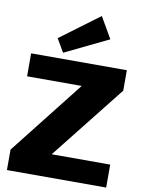

<svg xmlns="http://www.w3.org/2000/svg" viewBox="-104 -1058 836 1128"><g transform="rotate(10 314.0 -494.0)"><path d="M18 -122 445 -665 547 -563H39V-700H610V-578L180 -35L77 -137H610V0H18ZM483 -862 223 -736 177 -815 410 -988Z"/></g></svg>

Font: Pathway Extreme 28pt ExtraBold
Style: Regular
Weight: 800
Designer: Eduardo Rodriguez Tunni
Foundry: Eduardo Rodriguez Tunni
Version: Version 1.001;gftools[0.9.26]